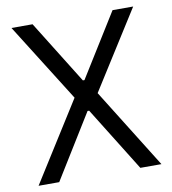

<svg xmlns="http://www.w3.org/2000/svg" viewBox="-78 -757 741 825"><g transform="rotate(-10 292.0 -344.0)"><path d="M468 0 294 -280H287L114 0H24L242 -346L27 -688H119L290 -413H297L468 -688H558L343 -348L560 0Z"/></g></svg>

Font: Assailand
Style: Regular
Weight: 400
Designer: Hector Gatti with collaboration of the Omnibus-Type team
Foundry: Omnibus-Type
Version: Version 0.072;October 19, 2019;FontCreator 12.0.0.2547 64-bi